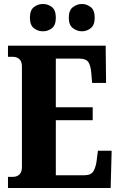

<svg xmlns="http://www.w3.org/2000/svg" viewBox="-20 -943 605 963"><path d="M391 -786Q367 -786 346 -801.5Q325 -817 325 -854Q325 -892 346 -907.5Q367 -923 391 -923Q415 -923 435 -907.5Q455 -892 455 -854Q455 -817 435 -801.5Q415 -786 391 -786ZM195 -786Q170 -786 150 -801.5Q130 -817 130 -854Q130 -892 150 -907.5Q170 -923 195 -923Q221 -923 240.5 -907.5Q260 -892 260 -854Q260 -817 240.5 -801.5Q221 -786 195 -786ZM20 0V-56H45Q65 -56 77.5 -68Q90 -80 90 -105V-609Q90 -634 77.5 -646Q65 -658 45 -658H20V-714H510L512 -527H442L438 -575Q435 -613 423.5 -631Q412 -649 378 -649H260V-405H445V-340H260V-64H403Q437 -64 449 -85Q461 -106 465 -139L471 -187H540L535 0Z"/></svg>

Font: Noto Serif ExtraCondensed Black
Style: Regular
Weight: 900
Width: 2
Designer: Monotype Design Team
Foundry: Monotype Imaging Inc.
Version: Version 2.015; ttfautohint (v1.8.4.7-5d5b)